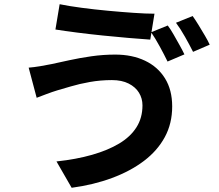

<svg xmlns="http://www.w3.org/2000/svg" viewBox="-20 -828 1040 911"><path d="M656 -328Q656 -361 639.5 -388Q623 -415 590.5 -431.5Q558 -448 511 -448Q457 -448 406.5 -439Q356 -430 316 -418Q276 -406 251 -399Q228 -392 201.5 -382Q175 -372 154 -364L116 -507Q141 -509 171 -514Q201 -519 225 -524Q262 -532 310 -542.5Q358 -553 413.5 -561Q469 -569 527 -569Q607 -569 668 -540Q729 -511 763 -456Q797 -401 797 -323Q797 -242 762 -177.5Q727 -113 663 -64.5Q599 -16 511.5 16.5Q424 49 320 63L248 -62Q342 -72 417 -93.5Q492 -115 545.5 -147Q599 -179 627.5 -224Q656 -269 656 -328ZM263 -808Q307 -799 367.5 -791Q428 -783 492.5 -777Q557 -771 615 -767Q673 -763 713 -763L693 -640Q649 -643 590 -648Q531 -653 467.5 -659.5Q404 -666 345.5 -673.5Q287 -681 243 -688ZM776 -707Q789 -690 803.5 -664.5Q818 -639 832 -614Q846 -589 855 -570L775 -536Q760 -567 738.5 -606.5Q717 -646 697 -675ZM894 -752Q907 -734 922.5 -708.5Q938 -683 952.5 -658.5Q967 -634 975 -616L896 -582Q880 -614 858 -653Q836 -692 815 -720Z"/></svg>

Font: Noto Sans SC Thin
Style: Bold
Weight: 700
Version: Version 2.004-H2;hotconv 1.0.118;makeotfexe 2.5.65603